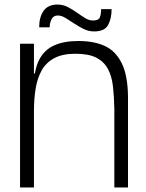

<svg xmlns="http://www.w3.org/2000/svg" viewBox="-20 -823 639 843"><path d="M129 -334V-442Q129 -515 151.5 -559.5Q174 -604 217.5 -623.5Q261 -643 324 -643Q393 -643 440.5 -621Q488 -599 514.5 -545.5Q541 -492 542 -398L482 -345Q481 -399 476 -443.5Q471 -488 454 -520Q437 -552 403.5 -569.5Q370 -587 311 -587Q254 -587 218 -567.5Q182 -548 163 -514Q144 -480 136.5 -434Q129 -388 129 -334ZM68 0V-631H129V-442V0ZM131 -436 96 -461V-500H142ZM482 0V-360L542 -403V0ZM393 -685Q369 -685 347 -696Q325 -707 305.5 -720Q286 -733 268 -744Q250 -755 234 -755Q214 -755 206 -738Q198 -721 198 -703H152Q152 -748 171.5 -775.5Q191 -803 232 -803Q257 -803 278 -792Q299 -781 318 -767.5Q337 -754 354 -743.5Q371 -733 388 -733Q413 -733 418.5 -747Q424 -761 424 -783H470Q470 -741 454.5 -713Q439 -685 393 -685Z"/></svg>

Font: Matangi Light
Style: Regular
Weight: 400
Version: Version 3.002